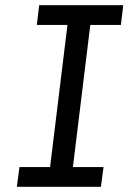

<svg xmlns="http://www.w3.org/2000/svg" viewBox="-20 -720 516 740"><path d="M45 0 55 -76H173L240 -624H122L131 -700H455L446 -624H328L261 -76H379L369 0Z"/></svg>

Font: Inclusive Sans
Style: Italic
Weight: 400
Italic angle: -7°
Designer: Olivia King
Foundry: Olivia King
Version: Version 2.004